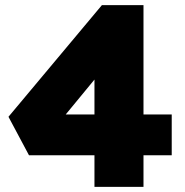

<svg xmlns="http://www.w3.org/2000/svg" viewBox="-20 -728 721 748"><path d="M348 0V-123H93L13 -273L377 -708H539V-282H649V-123H539V0ZM236 -282H348V-418Z"/></svg>

Font: Lexend Deca ExtraBold
Style: Regular
Weight: 800
Designer: Bonnie Shaver-Troup, Thomas Jockin
Foundry: Lexend
Version: Version 1.008; ttfautohint (v1.8.4.7-5d5b)